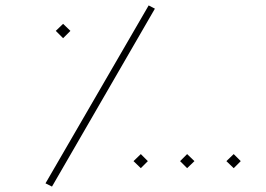

<svg xmlns="http://www.w3.org/2000/svg" viewBox="-20 -686 984 709"><path d="M148 -9 529 -666 552 -654 172 3ZM186 -572 213 -598 240 -572 213 -545ZM473 -91 500 -117 526 -91 500 -65ZM645 -91 671 -117 698 -91 671 -65ZM816 -91 843 -117 869 -91 843 -65Z"/></svg>

Font: FiraGO Thin
Style: Italic
Weight: 100
Italic angle: -8°
Designer: bBox Type GmbH
Foundry: bBox Type GmbH
Version: Version 1.001